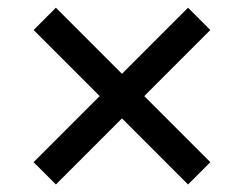

<svg xmlns="http://www.w3.org/2000/svg" viewBox="-20 -575 642 505"><path d="M68.4 -496.1 127 -554.7 533.2 -148.4 474.6 -89.8ZM127 -89.8 68.4 -148.4 474.6 -554.7 533.2 -496.1Z"/></svg>

Font: Giphurs SC
Style: Regular
Weight: 400
Version: Version 0.920